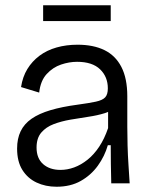

<svg xmlns="http://www.w3.org/2000/svg" viewBox="-20 -697 573 730"><path d="M195 13Q153 13 119 -3Q85 -19 65 -51Q45 -83 45 -132Q45 -170 58.5 -198Q72 -226 100 -245.5Q128 -265 171.5 -278Q215 -291 275 -299Q319 -305 344.5 -310.5Q370 -316 380 -327Q390 -338 390 -361Q390 -405 360.5 -433.5Q331 -462 273 -462Q243 -462 212 -451.5Q181 -441 157.5 -415.5Q134 -390 129 -345L60 -366Q66 -405 84 -434.5Q102 -464 130 -485Q158 -506 195 -516.5Q232 -527 275 -527Q335 -527 377 -506.5Q419 -486 441.5 -442.5Q464 -399 464 -331V-215Q464 -182 465 -144.5Q466 -107 468.5 -70Q471 -33 473 0H403Q402 -38 401.5 -73.5Q401 -109 401 -145H390Q378 -103 352 -67Q326 -31 287 -9Q248 13 195 13ZM210 -51Q236 -51 262 -60.5Q288 -70 312.5 -89.5Q337 -109 357 -139Q377 -169 391 -210V-293L419 -292Q405 -275 377.5 -266.5Q350 -258 316 -253Q282 -248 247.5 -242Q213 -236 184 -225Q155 -214 137 -193Q119 -172 119 -136Q119 -95 144 -73Q169 -51 210 -51ZM144 -617V-677H401V-617Z"/></svg>

Font: Bricolage Grotesque 36pt Light
Style: Regular
Weight: 300
Designer: Mathieu Triay
Foundry: Atelier Triay
Version: Version 1.001;gftools[0.9.33.dev8+g029e19f]